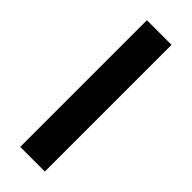

<svg xmlns="http://www.w3.org/2000/svg" viewBox="-237 -735 761 761"><g transform="rotate(45 143.0 -355.0)"><path d="M74 0V-710H212V0Z"/></g></svg>

Font: Raleway Thin
Style: Bold
Weight: 700
Version: Version 4.026